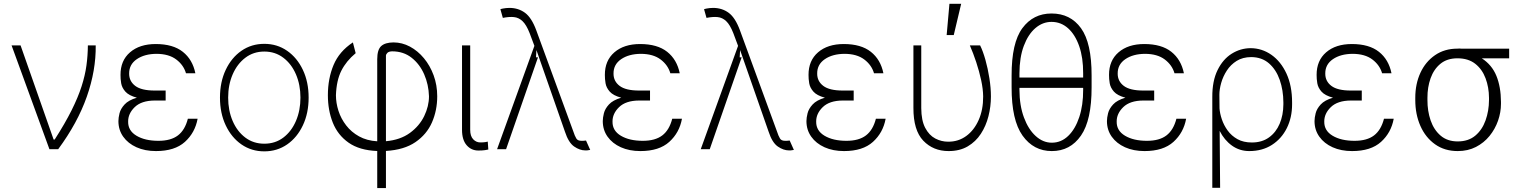

<svg xmlns="http://www.w3.org/2000/svg" viewBox="-20 -784 8006 1009"><path d="M239.7 0 40.8 -545.5H88.1L261.7 -50.8H267.4Q322.1 -136 356.2 -204.4Q390.3 -272.7 408.7 -330.3Q427.2 -387.8 434.3 -440.2Q441.4 -492.5 441.8 -545.5H483Q484.7 -414.4 436.3 -276.3Q387.8 -138.1 285.9 0Z M850.5 -283V-255.7H792.6Q723.4 -255.3 688 -221.1Q652.7 -186.8 653.4 -144.5Q652.7 -97.3 697.3 -70.7Q741.8 -44 812.5 -44Q877.8 -44 915 -72.3Q952.1 -100.5 967.3 -160.2H1018.5Q1005.3 -87 951.9 -38.5Q898.4 9.9 799.7 9.9Q741.8 9.9 697.3 -10.1Q652.7 -30.2 627.5 -65.7Q602.3 -101.2 602.3 -147.7Q602.3 -165.1 608.1 -188.7Q614 -212.4 634.6 -234.9Q655.2 -257.5 699.2 -270.6Q657 -282 638.8 -302.6Q620.7 -323.2 616.8 -346.4Q612.9 -369.7 613.3 -390.3Q612.9 -465.6 663.4 -509.1Q713.8 -552.6 798.3 -552.6Q889.2 -552.6 940.7 -511.7Q992.2 -470.9 1006.7 -398.8H957.4Q945 -442.1 906.2 -471.4Q867.5 -500.7 802.9 -501.1Q739.3 -500.7 698.9 -473Q658.4 -445.3 658.7 -397.7Q658.4 -357.2 690.7 -332.7Q723 -308.2 792.6 -308.2H850.5Z M1369 11.4Q1301.5 11.4 1248.9 -25Q1196.4 -61.4 1166.2 -125.4Q1136 -189.3 1136 -271Q1136 -353 1166.2 -416.9Q1196.4 -480.8 1248.9 -517.2Q1301.5 -553.6 1369 -553.6Q1436.4 -553.6 1489 -517Q1541.5 -480.5 1571.7 -416.7Q1601.9 -353 1601.9 -271Q1601.9 -189.3 1571.7 -125.4Q1541.5 -61.4 1489 -25Q1436.4 11.4 1369 11.4ZM1369 -28.8Q1426.5 -28.8 1469.1 -61.1Q1511.7 -93.4 1535.3 -148.4Q1558.9 -203.5 1558.9 -271Q1558.9 -338.4 1535.3 -393.3Q1511.7 -448.2 1468.9 -480.6Q1426.1 -513.1 1369 -513.1Q1312.1 -513.1 1269.4 -480.6Q1226.6 -448.2 1202.8 -393.3Q1179 -338.4 1179 -271Q1179 -203.5 1202.6 -148.4Q1226.2 -93.4 1269 -61.1Q1311.8 -28.8 1369 -28.8Z M1962.4 204.5V9.6Q1869.3 6 1812.1 -34.1Q1755 -74.2 1729 -139.4Q1703.1 -204.5 1703.1 -283.7Q1703.1 -371.4 1733 -442.6Q1762.8 -513.8 1834.5 -561.1L1849.1 -504.6Q1799.4 -463.1 1773.8 -412.3Q1748.2 -361.5 1745.4 -283.7Q1745.4 -242.9 1758.7 -201.5Q1772 -160.2 1799.2 -125Q1826.3 -89.8 1867 -67.3Q1907.7 -44.7 1962.4 -41.5V-472.7Q1962.4 -522.7 1983.1 -541.7Q2003.9 -560.7 2047.6 -561.1Q2093 -561.1 2134.2 -539.1Q2175.4 -517 2207.7 -478.2Q2240.1 -439.3 2258.9 -388Q2277.7 -336.6 2277.7 -278.1Q2277.7 -204.2 2250.2 -141Q2222.7 -77.8 2163.2 -37.1Q2103.7 3.6 2008.2 9.2V204.5ZM2008.2 -41.9Q2083.8 -48.7 2134.1 -85.4Q2184.3 -122.2 2209.3 -174Q2234.4 -225.9 2234.4 -278.1Q2232.6 -339.5 2209.2 -393.3Q2185.7 -447.1 2143.1 -480.6Q2100.5 -514.2 2040.8 -514.2Q2023.4 -513.8 2016 -506.4Q2008.5 -498.9 2008.2 -491.5Z M2408 -545.5H2451V-101.9Q2451 -68.5 2466.8 -52Q2482.6 -35.5 2503.9 -35.5Q2519.2 -35.5 2530 -37.1Q2540.8 -38.7 2543.3 -39.8L2546.2 1.8Q2541.5 3.2 2528.2 5.1Q2514.9 7.1 2494 7.1Q2456.7 7.1 2432.4 -20.8Q2408 -48.7 2408 -101.9Z M3055.4 6.4Q3027 6.4 2997.3 -14Q2967.7 -34.4 2948.9 -92L2799 -521L2796.9 -482.6H2807.2L2639.6 0H2592.3L2788.4 -543L2763.1 -610.4Q2746.1 -653.8 2726 -672.8Q2706 -691.8 2680.8 -694.2Q2655.5 -696.7 2622.5 -690L2609.7 -735.4Q2609 -736.2 2623.6 -739.2Q2638.1 -742.2 2657.7 -742.5Q2704.5 -742.2 2739.2 -716.6Q2773.8 -691.1 2798.3 -624.6L3000 -73.9Q3000 -73.9 3000 -73.5Q3001.4 -69.2 3008.5 -56.5Q3015.6 -43.7 3036.9 -44Q3040.1 -43.7 3045.8 -44.2Q3051.5 -44.7 3055.8 -45.1Q3059.3 -45.5 3059.7 -45.5L3081.7 3.9Q3070.3 6 3064.8 6.4Q3059.3 6.7 3055.4 6.4Z M3396 -283V-255.7H3338.1Q3268.8 -255.3 3233.5 -221.1Q3198.2 -186.8 3198.9 -144.5Q3198.2 -97.3 3242.7 -70.7Q3287.3 -44 3358 -44Q3423.3 -44 3460.4 -72.3Q3497.5 -100.5 3512.8 -160.2H3563.9Q3550.8 -87 3497.3 -38.5Q3443.9 9.9 3345.2 9.9Q3287.3 9.9 3242.7 -10.1Q3198.2 -30.2 3172.9 -65.7Q3147.7 -101.2 3147.7 -147.7Q3147.7 -165.1 3153.6 -188.7Q3159.4 -212.4 3180 -234.9Q3200.6 -257.5 3244.7 -270.6Q3202.4 -282 3184.3 -302.6Q3166.2 -323.2 3162.3 -346.4Q3158.4 -369.7 3158.7 -390.3Q3158.4 -465.6 3208.8 -509.1Q3259.2 -552.6 3343.7 -552.6Q3434.7 -552.6 3486.2 -511.7Q3537.6 -470.9 3552.2 -398.8H3502.8Q3490.4 -442.1 3451.7 -471.4Q3413 -500.7 3348.4 -501.1Q3284.8 -500.7 3244.3 -473Q3203.8 -445.3 3204.2 -397.7Q3203.8 -357.2 3236.2 -332.7Q3268.5 -308.2 3338.1 -308.2H3396Z M4125.7 6.4Q4097.3 6.4 4067.6 -14Q4038 -34.4 4019.2 -92L3869.3 -521L3867.2 -482.6H3877.5L3709.9 0H3662.6L3858.7 -543L3833.5 -610.4Q3816.4 -653.8 3796.3 -672.8Q3776.3 -691.8 3751.1 -694.2Q3725.9 -696.7 3692.8 -690L3680 -735.4Q3679.3 -736.2 3693.9 -739.2Q3708.5 -742.2 3728 -742.5Q3774.9 -742.2 3809.5 -716.6Q3844.1 -691.1 3868.6 -624.6L4070.3 -73.9Q4070.3 -73.9 4070.3 -73.5Q4071.7 -69.2 4078.8 -56.5Q4085.9 -43.7 4107.2 -44Q4110.4 -43.7 4116.1 -44.2Q4121.8 -44.7 4126.1 -45.1Q4129.6 -45.5 4130 -45.5L4152 3.9Q4140.6 6 4135.1 6.4Q4129.6 6.7 4125.7 6.4Z M4466.3 -283V-255.7H4408.4Q4339.1 -255.3 4303.8 -221.1Q4268.5 -186.8 4269.2 -144.5Q4268.5 -97.3 4313 -70.7Q4357.6 -44 4428.3 -44Q4493.6 -44 4530.7 -72.3Q4567.8 -100.5 4583.1 -160.2H4634.2Q4621.1 -87 4567.6 -38.5Q4514.2 9.9 4415.5 9.9Q4357.6 9.9 4313 -10.1Q4268.5 -30.2 4243.3 -65.7Q4218 -101.2 4218 -147.7Q4218 -165.1 4223.9 -188.7Q4229.8 -212.4 4250.4 -234.9Q4271 -257.5 4315 -270.6Q4272.7 -282 4254.6 -302.6Q4236.5 -323.2 4232.6 -346.4Q4228.7 -369.7 4229 -390.3Q4228.7 -465.6 4279.1 -509.1Q4329.5 -552.6 4414.1 -552.6Q4505 -552.6 4556.5 -511.7Q4608 -470.9 4622.5 -398.8H4573.2Q4560.7 -442.1 4522 -471.4Q4483.3 -500.7 4418.7 -501.1Q4355.1 -500.7 4314.6 -473Q4274.1 -445.3 4274.5 -397.7Q4274.1 -357.2 4306.5 -332.7Q4338.8 -308.2 4408.4 -308.2H4466.3Z M4780.2 -545.5H4821.4V-215.9Q4821.7 -150.9 4842.2 -112Q4862.6 -73.2 4895.1 -56.1Q4927.6 -39.1 4963.4 -39.4Q5016.3 -39.1 5057.7 -69.2Q5099.1 -99.4 5123 -153.2Q5147 -207 5146.7 -277Q5146.3 -315.7 5136.2 -362.6Q5126.1 -409.4 5110.3 -457.2Q5094.5 -505 5076.7 -545.5H5130.7Q5145.6 -515.6 5158.6 -469.6Q5171.5 -423.7 5179.5 -372.7Q5187.5 -321.7 5187.5 -277Q5187.5 -224.1 5174.5 -173.1Q5161.6 -122.2 5134.6 -80.8Q5107.6 -39.4 5065.5 -14.7Q5023.4 9.9 4965.2 9.9Q4884.2 9.9 4832 -44.7Q4779.8 -99.4 4780.2 -217.3ZM4954.9 -599.8 4969.5 -764.2H5031.2L4992.2 -599.8Z M5716.6 -386.7V-325.6Q5717 -152.7 5660.7 -71.4Q5604.4 9.9 5507.5 9.9Q5411.6 9.9 5353.7 -71.4Q5295.8 -152.7 5296.2 -325.6V-386.7Q5295.8 -558.9 5352.8 -636Q5409.8 -713.1 5506 -713.1Q5605.1 -713.1 5661 -635.7Q5717 -558.2 5716.6 -386.7ZM5337.4 -376.4H5672.2V-398.8Q5672.6 -480.5 5651.5 -541.2Q5630.3 -601.9 5592.9 -635.5Q5555.4 -669 5506 -669Q5459.5 -669 5421.3 -636.4Q5383.2 -603.7 5360.4 -543.1Q5337.7 -482.6 5337.4 -398.8ZM5672.2 -312.1V-322.1H5337.4V-312.1Q5337.7 -229.4 5361 -166.7Q5384.2 -104 5422.8 -69.1Q5461.3 -34.1 5507.5 -34.1Q5556.8 -34.1 5593.9 -70Q5631 -105.8 5651.8 -168.7Q5672.6 -231.5 5672.2 -312.1Z M6045.5 -283V-255.7H5987.6Q5918.3 -255.3 5883 -221.1Q5847.7 -186.8 5848.4 -144.5Q5847.7 -97.3 5892.2 -70.7Q5936.8 -44 6007.5 -44Q6072.8 -44 6109.9 -72.3Q6147 -100.5 6162.3 -160.2H6213.4Q6200.3 -87 6146.8 -38.5Q6093.4 9.9 5994.7 9.9Q5936.8 9.9 5892.2 -10.1Q5847.7 -30.2 5822.4 -65.7Q5797.2 -101.2 5797.2 -147.7Q5797.2 -165.1 5803.1 -188.7Q5808.9 -212.4 5829.5 -234.9Q5850.1 -257.5 5894.2 -270.6Q5851.9 -282 5833.8 -302.6Q5815.7 -323.2 5811.8 -346.4Q5807.9 -369.7 5808.2 -390.3Q5807.9 -465.6 5858.3 -509.1Q5908.7 -552.6 5993.3 -552.6Q6084.2 -552.6 6135.7 -511.7Q6187.1 -470.9 6201.7 -398.8H6152.3Q6139.9 -442.1 6101.2 -471.4Q6062.5 -500.7 5997.9 -501.1Q5934.3 -500.7 5893.8 -473Q5853.3 -445.3 5853.7 -397.7Q5853.3 -357.2 5885.7 -332.7Q5918 -308.2 5987.6 -308.2H6045.5Z M6350.9 203.1V-274.1Q6350.5 -358.7 6378.6 -415.7Q6406.6 -472.7 6452.6 -501.6Q6498.6 -530.5 6552.2 -530.9Q6612.2 -530.5 6661.8 -495.7Q6711.3 -460.9 6740.8 -397Q6770.2 -333.1 6770.2 -245.7V-235.8Q6770.2 -166.2 6742.5 -110.6Q6714.8 -55 6664.2 -22.5Q6613.6 9.9 6545.1 9.9Q6494.3 9.9 6454.2 -18.8Q6414.1 -47.6 6389.6 -96.2L6392 203.1ZM6388.8 -214.5Q6390.6 -187.9 6401.1 -156.8Q6411.6 -125.7 6431.6 -98Q6451.7 -70.3 6483.1 -52.7Q6514.6 -35.2 6558.6 -35.2Q6611.9 -35.2 6648.8 -61.8Q6685.7 -88.4 6704.9 -133.7Q6724.1 -179 6724.4 -235.8V-245.7Q6724.1 -310 6705.3 -364Q6686.4 -418 6649 -450.8Q6611.5 -483.7 6555 -484Q6510.7 -483.7 6479 -464Q6447.4 -444.2 6427.4 -413.4Q6407.3 -382.5 6397.7 -348.5Q6388.1 -314.6 6388.1 -285.9Z M7136.4 -283V-255.7H7078.5Q7009.2 -255.3 6973.9 -221.1Q6938.6 -186.8 6939.3 -144.5Q6938.6 -97.3 6983.1 -70.7Q7027.7 -44 7098.4 -44Q7163.7 -44 7200.8 -72.3Q7237.9 -100.5 7253.2 -160.2H7304.3Q7291.2 -87 7237.7 -38.5Q7184.3 9.9 7085.6 9.9Q7027.7 9.9 6983.1 -10.1Q6938.6 -30.2 6913.4 -65.7Q6888.1 -101.2 6888.1 -147.7Q6888.1 -165.1 6894 -188.7Q6899.9 -212.4 6920.5 -234.9Q6941.1 -257.5 6985.1 -270.6Q6942.8 -282 6924.7 -302.6Q6906.6 -323.2 6902.7 -346.4Q6898.8 -369.7 6899.1 -390.3Q6898.8 -465.6 6949.2 -509.1Q6999.6 -552.6 7084.2 -552.6Q7175.1 -552.6 7226.6 -511.7Q7278.1 -470.9 7292.6 -398.8H7243.3Q7230.8 -442.1 7192.1 -471.4Q7153.4 -500.7 7088.8 -501.1Q7025.2 -500.7 6984.7 -473Q6944.2 -445.3 6944.6 -397.7Q6944.2 -357.2 6976.6 -332.7Q7008.9 -308.2 7078.5 -308.2H7136.4Z M7417.6 -258.5V-269.9Q7417.6 -343 7444.6 -401.5Q7471.6 -459.9 7521.5 -494.1Q7571.4 -528.4 7639.2 -528.4Q7649.1 -529.5 7658.4 -528.4H7910.9V-477.6H7767Q7820.3 -443.2 7843.9 -385.3Q7867.5 -327.4 7867.9 -248.6V-238.6Q7867.9 -193.9 7852.5 -149.7Q7837 -105.5 7807.7 -69.4Q7778.4 -33.4 7736.3 -11.7Q7694.2 9.9 7640.6 9.9Q7571.7 9.9 7521.7 -25.6Q7471.6 -61.1 7444.6 -122Q7417.6 -182.9 7417.6 -258.5ZM7481.5 -269.9V-258.5Q7481.2 -201 7498.2 -151.3Q7515.3 -101.6 7550.8 -71.2Q7586.3 -40.8 7640.6 -40.8Q7696.7 -40.8 7733 -71.2Q7769.2 -101.6 7786.9 -151.3Q7804.7 -201 7805 -258.5V-269.9Q7804.7 -325.3 7786.9 -372.7Q7769.2 -420.1 7732.6 -448.9Q7696 -477.6 7639.2 -477.6Q7584.9 -477.6 7549.9 -448.9Q7514.9 -420.1 7498 -372.7Q7481.2 -325.3 7481.5 -269.9Z"/></svg>

Font: Inter Extra Light BETA
Style: Regular
Weight: 200
Designer: Rasmus Andersson
Foundry: rsms
Version: Version 3.011;git-f93a4a705